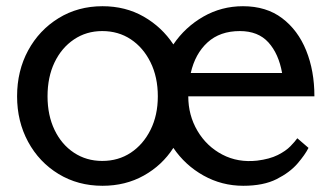

<svg xmlns="http://www.w3.org/2000/svg" viewBox="-20 -584 1057 618"><path d="M310 14Q231 14 168.5 -24Q106 -62 70.5 -127.5Q35 -193 35 -274Q35 -356 70.5 -421.5Q106 -487 168.5 -525.5Q231 -564 310 -564Q384 -564 442.5 -530.5Q501 -497 538 -441Q576 -497 634.5 -530.5Q693 -564 762 -564Q837 -564 888 -525.5Q939 -487 965.5 -421.5Q992 -356 992 -274H586Q586 -213 615.5 -163Q645 -113 695.5 -86.5Q746 -60 808 -67Q848 -72 874 -85Q900 -98 915 -113.5Q930 -129 937 -139L973 -108Q962 -86 937.5 -57.5Q913 -29 870.5 -7.5Q828 14 763 14Q694 14 635 -19Q576 -52 538 -108Q502 -52 443 -19Q384 14 310 14ZM309 -66Q361 -66 401 -92.5Q441 -119 464.5 -166Q488 -213 488 -274Q488 -336 464.5 -383.5Q441 -431 401 -457.5Q361 -484 309 -484Q258 -484 218 -457Q178 -430 155.5 -383Q133 -336 133 -274Q133 -213 155.5 -166Q178 -119 218 -92.5Q258 -66 309 -66ZM594 -349H888Q877 -411 844 -447.5Q811 -484 752 -484Q688 -484 648 -447.5Q608 -411 594 -349Z"/></svg>

Font: Faculty Glyphic
Style: Regular
Weight: 400
Designer: Koto Studio, Dylan Young
Foundry: Koto Studio
Version: Version 1.004; ttfautohint (v1.8.4.7-5d5b)